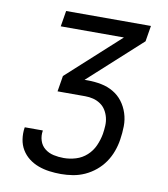

<svg xmlns="http://www.w3.org/2000/svg" viewBox="-82 -805 765 874"><g transform="rotate(10 300.0 -367.5)"><path d="M258 0Q231 0 204.5 -3.5Q178 -7 153.5 -16Q129 -25 109 -40.5Q89 -56 76 -77.5Q63 -99 59 -125.5Q55 -152 59 -179L60 -181H143V-180Q139 -156 146 -134Q153 -112 170.5 -98Q188 -84 211 -79Q234 -74 258 -74Q286 -74 314 -82.5Q342 -91 364 -111Q386 -131 398 -158Q410 -185 415 -213Q418 -232 419 -251.5Q420 -271 415.5 -289Q411 -307 401.5 -322.5Q392 -338 376.5 -348.5Q361 -359 343 -363.5Q325 -368 306 -368H178L190 -441L433 -662H141L153 -735H545L533 -662L290 -441H305Q337 -441 367.5 -435Q398 -429 423.5 -414Q449 -399 466.5 -376Q484 -353 493.5 -324Q503 -295 502.5 -263.5Q502 -232 497 -201Q493 -174 483 -146.5Q473 -119 456.5 -95Q440 -71 417 -52Q394 -33 367.5 -21Q341 -9 313 -4.5Q285 0 258 0Z"/></g></svg>

Font: Iosevka Custom Oblique
Style: Regular
Weight: 400
Italic angle: -9°
Designer: Belleve Invis
Foundry: Belleve Invis
Version: Version 27.0.1